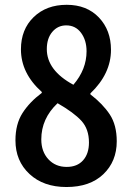

<svg xmlns="http://www.w3.org/2000/svg" viewBox="-20 -751 540 783"><path d="M251 11.7Q157.2 11.7 100.1 -41.5Q43 -94.7 43 -178.7Q43 -245.1 71.8 -290Q100.6 -335 150.4 -372.1V-376Q65.4 -452.1 65.4 -549.8Q65.4 -630.9 117.2 -681.2Q168.9 -731.4 252 -731.4Q334 -731.4 383.3 -679.7Q432.6 -627.9 432.6 -547.9Q432.6 -450.2 348.6 -370.1V-366.2Q399.4 -327.1 427.7 -284.2Q456.1 -241.2 456.1 -174.8Q456.1 -92.8 401.4 -40.5Q346.7 11.7 251 11.7ZM279.3 -405.3Q333 -467.8 333 -542Q333 -586.9 310.5 -617.2Q288.1 -647.5 250 -647.5Q215.8 -647.5 193.4 -621.1Q170.9 -594.7 170.9 -550.8Q170.9 -463.9 279.3 -405.3ZM252 -70.3Q294.9 -70.3 318.8 -97.2Q342.8 -124 342.8 -169.9Q342.8 -224.6 312 -258.3Q281.2 -292 214.8 -330.1Q148.4 -267.6 148.4 -182.6Q148.4 -132.8 177.2 -101.6Q206.1 -70.3 252 -70.3Z"/></svg>

Font: Gen Shin Gothic Monospace Medium
Style: Regular
Weight: 500
Designer: [Source Han Sans]
Ryoko NISHIZUKA  (kana & ideographs); Paul D. Hunt (Latin, Greek & Cyrillic); Wenlong ZHANG  (bopomofo
Version: Version 1.002.20150607